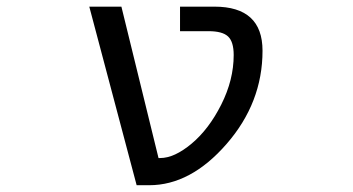

<svg xmlns="http://www.w3.org/2000/svg" viewBox="-20 -544 1040 566"><path d="M452.1 -78.1Q494.1 -78.1 544.9 -120.6Q595.7 -163.1 632.3 -235.8Q668.9 -308.6 668.9 -381.8Q668.9 -420.9 652.3 -436.5Q635.7 -452.1 594.7 -452.1H510.7V-524.4H612.3Q753.9 -524.4 753.9 -394.5Q753.9 -241.2 647.9 -119.6Q542 2 419.9 2H382.8L243.2 -524.4H337.9L447.3 -78.1Z"/></svg>

Font: GenEi Gothic M Regular
Style: Regular
Weight: 400
Designer: o_tamon (Modified); [Source Han Sans]
Ryoko NISHIZUKA  (kana & ideographs); Paul D. Hunt (Latin, Greek & Cyrillic); Wenl
Version: Version 1.1a;Original Version 1.004